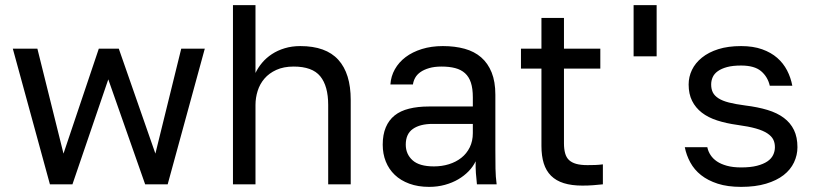

<svg xmlns="http://www.w3.org/2000/svg" viewBox="-20 -720 3180 750"><path d="M175 0H263L403 -410L547 0H635L780 -530H688L587 -120L444 -530H366L228 -120L126 -530H30Z M890 0H978V-310Q978 -338 986.5 -365Q995 -392 1013 -413Q1031 -434 1059.5 -447Q1088 -460 1127 -460Q1200 -460 1231 -422Q1262 -384 1262 -310V0H1350V-330Q1350 -433 1301.5 -486.5Q1253 -540 1153 -540Q1120 -540 1092 -531.5Q1064 -523 1042 -508.5Q1020 -494 1004 -475Q988 -456 978 -435V-700H890Z M1656 10Q1689 10 1718 2Q1747 -6 1770 -19.5Q1793 -33 1810.5 -51Q1828 -69 1838 -90Q1838 -77 1838 -65.5Q1838 -54 1839 -43.5Q1840 -33 1841 -22.5Q1842 -12 1843 0H1920Q1916 -30 1915.5 -61.5Q1915 -93 1915 -135V-350Q1915 -401 1900.5 -437Q1886 -473 1859.5 -496Q1833 -519 1795 -529.5Q1757 -540 1710 -540Q1665 -540 1628 -528.5Q1591 -517 1564.5 -497Q1538 -477 1522.5 -449.5Q1507 -422 1505 -390H1593Q1595 -404 1602 -416.5Q1609 -429 1622.5 -438.5Q1636 -448 1656.5 -454Q1677 -460 1705 -460Q1735 -460 1758 -454Q1781 -448 1796.5 -434Q1812 -420 1819.5 -397Q1827 -374 1827 -340V-304H1655Q1612 -304 1578 -295.5Q1544 -287 1521.5 -269Q1499 -251 1487 -222.5Q1475 -194 1475 -155Q1475 -119 1487 -89Q1499 -59 1522 -37Q1545 -15 1579 -2.5Q1613 10 1656 10ZM1675 -70Q1618 -70 1591.5 -94Q1565 -118 1565 -155Q1565 -197 1593 -216.5Q1621 -236 1670 -236H1827V-200Q1827 -169 1815 -144.5Q1803 -120 1782 -103.5Q1761 -87 1733.5 -78.5Q1706 -70 1675 -70Z M2255 5Q2278 5 2297 3.5Q2316 2 2335 0V-78Q2320 -76 2305 -75.5Q2290 -75 2275 -75Q2248 -75 2230.5 -80Q2213 -85 2202.5 -95Q2192 -105 2187.5 -121.5Q2183 -138 2183 -160V-452H2325V-530H2183V-650H2095V-530H2015V-452H2095V-150Q2095 -111 2104 -82Q2113 -53 2132.5 -33.5Q2152 -14 2182.5 -4.5Q2213 5 2255 5Z M2455 -500H2545V-700H2455Z M2875 10Q2931 10 2972.5 -2.5Q3014 -15 3041 -36Q3068 -57 3081.5 -85.5Q3095 -114 3095 -145Q3095 -184 3081.5 -212Q3068 -240 3042 -259.5Q3016 -279 2978 -290.5Q2940 -302 2891 -308Q2853 -313 2827.5 -319.5Q2802 -326 2786.5 -336Q2771 -346 2764.5 -359Q2758 -372 2758 -390Q2758 -405 2764 -418.5Q2770 -432 2784 -442Q2798 -452 2820 -458Q2842 -464 2875 -464Q2927 -464 2953 -442Q2979 -420 2987 -385H3075Q3069 -417 3054.5 -445Q3040 -473 3016 -494Q2992 -515 2957 -527.5Q2922 -540 2875 -540Q2824 -540 2786 -528Q2748 -516 2722 -495Q2696 -474 2683 -447Q2670 -420 2670 -390Q2670 -353 2683.5 -326Q2697 -299 2721.5 -280Q2746 -261 2781.5 -249.5Q2817 -238 2861 -232Q2905 -226 2933 -218Q2961 -210 2977.5 -199Q2994 -188 3000.5 -175Q3007 -162 3007 -145Q3007 -129 3000 -114.5Q2993 -100 2977.5 -89.5Q2962 -79 2937 -72.5Q2912 -66 2875 -66Q2843 -66 2819.5 -72.5Q2796 -79 2780.5 -89.5Q2765 -100 2755.5 -114.5Q2746 -129 2743 -145H2655Q2661 -114 2676.5 -85.5Q2692 -57 2718.5 -36Q2745 -15 2783.5 -2.5Q2822 10 2875 10Z"/></svg>

Font: Golos Text VF
Style: Regular
Weight: 400
Designer: A.Korolkova, Vitaly Kuzmin
Foundry: ParaType Ltd
Version: Version 2.005